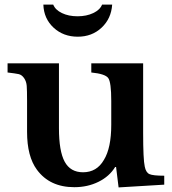

<svg xmlns="http://www.w3.org/2000/svg" viewBox="-20 -806 749 837"><path d="M465 -262V-366Q465 -447 452 -465.5Q439 -484 378 -490V-530H604V-227Q604 -111 611 -80Q616 -54 631.5 -47Q647 -40 696 -40V-1L497 11L486 -78H482Q457 -37 409.5 -13.5Q362 10 304 10Q197 10 141 -66Q98 -124 98 -231V-366Q98 -412 96.5 -431.5Q95 -451 85 -465.5Q75 -480 61 -483Q47 -486 13 -490V-530H237V-247Q237 -147 262 -101Q287 -55 342 -55Q402 -55 433 -109Q465 -161 465 -262ZM425 -786H469Q465 -725 423 -685.5Q381 -646 319 -646Q256 -646 213.5 -685.5Q171 -725 169 -786H212Q221 -763 250 -749Q279 -735 318 -735Q357 -735 386.5 -749Q416 -763 425 -786Z"/></svg>

Font: Libre Baskerville
Style: Bold
Weight: 700
Designer: Pablo Impallari, Rodrigo Fuenzalida
Foundry: Pablo Impallari, Rodrigo Fuenzalida
Version: Version 1.000